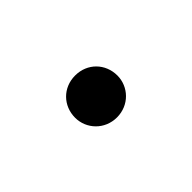

<svg xmlns="http://www.w3.org/2000/svg" viewBox="-21 -226 366 366"><g transform="rotate(-45 162.5 -42.5)"><path d="M162 14C195 14 219 -12 219 -42C219 -74 195 -99 162 -99C129 -99 105 -74 105 -42C105 -12 129 14 162 14Z"/></g></svg>

Font: Noto Serif TC Light
Style: Regular
Weight: 300
Designer: Ryoko NISHIZUKA 西塚涼子 (kana & ideographs); Frank Grießhammer (Latin, Greek & Cyrillic); Wenlong ZHANG 张文龙 (bopomofo); San
Foundry: Adobe
Version: Version 2.001;hotconv 1.1.0;makeotfexe 2.6.0